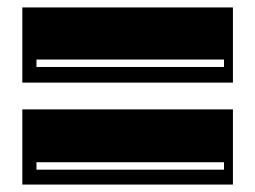

<svg xmlns="http://www.w3.org/2000/svg" viewBox="-20 -602 686 516"><path d="M40 -380V-582H606V-380ZM40 -106V-308H606V-106ZM582 -146V-166H78V-146ZM582 -422V-442H78V-422Z"/></svg>

Font: J.M. Nexus Grotesque
Style: Regular
Weight: 900
Designer: deFharo
Foundry: deFharo
Version: Version 3.003